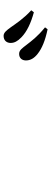

<svg xmlns="http://www.w3.org/2000/svg" viewBox="361 -1249 278 1040"><g transform="rotate(90 500.0 -729.0)"><path d="M174.3 -609.5C199 -609.5 212.6 -625.9 212.6 -647.5C212.6 -667.8 203.5 -685.1 182.6 -705.4C151.3 -736.2 104.6 -757.5 46.6 -773.5L35.7 -759.3C80.2 -718.9 107.2 -677.2 127.1 -649.3C144.9 -624.5 157.1 -609.5 174.3 -609.5ZM272.1 -693.6C293.5 -693.6 307.4 -707.9 307.4 -730.5C307.4 -754.2 296.1 -774.9 271.3 -794.2C242.2 -817.2 200.4 -834.8 138.7 -847.8L128.1 -833.9C179.4 -792.5 202.7 -759.5 221.6 -735.4C241.7 -709.4 251.9 -693.6 272.1 -693.6Z"/></g></svg>

Font: Source Han Serif CN VF
Style: Regular
Weight: 250
Designer: Ryoko NISHIZUKA 西塚涼子 (kana & ideographs); Frank Grießhammer (Latin, Greek & Cyrillic); Wenlong ZHANG 张文龙 (bopomofo); San
Foundry: Adobe
Version: Version 2.002;hotconv 1.1.0;makeotfexe 2.6.0